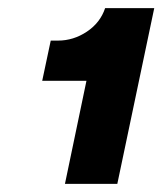

<svg xmlns="http://www.w3.org/2000/svg" viewBox="-20 -789 400 473"><path d="M140 -336 193 -590H84L105 -689H123Q161 -689 194 -711Q227 -733 239 -769H360L269 -336Z"/></svg>

Font: Mona Sans ExtraLight Black
Style: Italic
Weight: 900
Italic angle: -11.6951°
Version: Version 2.000